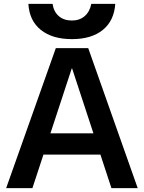

<svg xmlns="http://www.w3.org/2000/svg" viewBox="-20 -981 750 1001"><path d="M12 0 271 -730H440L698 0H561L356 -624H354L149 0ZM154 -175V-286H557V-175ZM355 -777Q253 -777 193 -825Q133 -873 128 -961H254Q260 -920 286.5 -897Q313 -874 355 -874Q395 -874 421.5 -897Q448 -920 456 -961H581Q575 -873 516 -825Q457 -777 355 -777Z"/></svg>

Font: M PLUS 1 SemiBold
Style: Regular
Weight: 600
Designer: Coji Morishita
Foundry: UNDERFOREST DESIGN
Version: Version 1.001